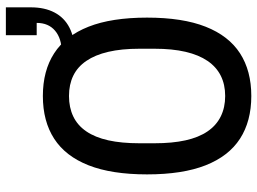

<svg xmlns="http://www.w3.org/2000/svg" viewBox="-131 -733 876 654"><g transform="rotate(-90 307.0 -406.0)"><path d="M307 12Q221 12 161.5 -26.5Q102 -65 71 -143.5Q40 -222 40 -343Q40 -464 71 -542.5Q102 -621 161.5 -659.5Q221 -698 307 -698Q393 -698 452.5 -659.5Q512 -621 543 -542.5Q574 -464 574 -343Q574 -222 543 -143.5Q512 -65 452.5 -26.5Q393 12 307 12ZM307 -77Q346 -77 376 -92Q406 -107 426.5 -137Q447 -167 457.5 -212Q468 -257 468 -318V-369Q468 -430 457.5 -475Q447 -520 426.5 -550Q406 -580 376 -594.5Q346 -609 307 -609Q268 -609 237.5 -594.5Q207 -580 186.5 -550Q166 -520 156 -475Q146 -430 146 -369V-318Q146 -257 156 -212Q166 -167 186.5 -137Q207 -107 237.5 -92Q268 -77 307 -77ZM458 -590V-634Q503 -634 529.5 -656.5Q556 -679 556 -719H514V-824H609V-739Q609 -692 591.5 -658.5Q574 -625 540 -607.5Q506 -590 458 -590Z"/></g></svg>

Font: Archivo Condensed Medium
Style: Regular
Weight: 500
Width: 3
Designer: Hector Gatti
Foundry: Omnibus-Type
Version: Version 2.001